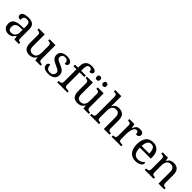

<svg xmlns="http://www.w3.org/2000/svg" viewBox="419 -2430 4101 4101"><g transform="rotate(45 2469.5 -380.0)"><path d="M205 10Q161 10 125.5 -7.5Q90 -25 70 -60.5Q50 -96 50 -150Q50 -230 106.5 -268Q163 -306 278 -310L361 -313V-373Q361 -409 355 -436.5Q349 -464 329 -480Q309 -496 268 -496Q230 -496 210 -482Q190 -468 183.5 -443.5Q177 -419 177 -387Q135 -387 113.5 -401.5Q92 -416 92 -450Q92 -485 116.5 -506Q141 -527 182 -536.5Q223 -546 272 -546Q364 -546 409.5 -507Q455 -468 455 -373V-114Q455 -86 461 -70.5Q467 -55 481 -48.5Q495 -42 517 -42H520V0H385L369 -86H361Q340 -58 320 -36.5Q300 -15 273.5 -2.5Q247 10 205 10ZM228 -52Q269 -52 298.5 -69Q328 -86 344.5 -117.5Q361 -149 361 -191V-272L297 -269Q240 -267 207.5 -252Q175 -237 161 -210.5Q147 -184 147 -145Q147 -114 156 -93.5Q165 -73 183 -62.5Q201 -52 228 -52Z M836 10Q757 10 714 -36.5Q671 -83 671 -186V-426Q671 -456 659.5 -470.5Q648 -485 629.5 -489.5Q611 -494 589 -494H586V-536H765V-191Q765 -148 774.5 -117Q784 -86 807 -70Q830 -54 870 -54Q914 -54 942 -74.5Q970 -95 983 -131.5Q996 -168 996 -216V-422Q996 -454 985 -469Q974 -484 955.5 -489Q937 -494 914 -494H911V-536H1090V-109Q1090 -80 1101.5 -65.5Q1113 -51 1131.5 -46.5Q1150 -42 1172 -42H1175V0H1016L1003 -81H998Q967 -25 926 -7.5Q885 10 836 10Z M1408 10Q1358 10 1321 -2Q1284 -14 1263.5 -37.5Q1243 -61 1243 -96Q1243 -123 1254 -138Q1265 -153 1279.5 -159Q1294 -165 1306 -165Q1306 -113 1329.5 -75.5Q1353 -38 1414 -38Q1467 -38 1495.5 -63.5Q1524 -89 1524 -129Q1524 -154 1513.5 -170Q1503 -186 1476.5 -201.5Q1450 -217 1401 -238Q1350 -261 1316.5 -282.5Q1283 -304 1266.5 -332.5Q1250 -361 1250 -404Q1250 -472 1301.5 -508.5Q1353 -545 1438 -545Q1486 -545 1518.5 -532.5Q1551 -520 1567.5 -499Q1584 -478 1584 -453Q1584 -426 1565.5 -409.5Q1547 -393 1512 -393Q1512 -443 1491 -471Q1470 -499 1426 -499Q1375 -499 1353 -476.5Q1331 -454 1331 -419Q1331 -381 1359.5 -360.5Q1388 -340 1455 -313Q1508 -291 1541 -269Q1574 -247 1589.5 -218Q1605 -189 1605 -147Q1605 -69 1551 -29.5Q1497 10 1408 10Z M1676 0V-42H1689Q1712 -42 1730.5 -47Q1749 -52 1760 -67.5Q1771 -83 1771 -114V-489H1680V-536H1771V-586Q1771 -675 1818.5 -722.5Q1866 -770 1948 -770Q2000 -770 2030.5 -761Q2061 -752 2074.5 -736.5Q2088 -721 2088 -700Q2088 -682 2077.5 -669.5Q2067 -657 2048.5 -650.5Q2030 -644 2006 -644Q2006 -664 2000 -682.5Q1994 -701 1980 -712.5Q1966 -724 1940 -724Q1897 -724 1881 -691Q1865 -658 1865 -595V-536H2006V-489H1865V-114Q1865 -83 1876 -67.5Q1887 -52 1906 -47Q1925 -42 1947 -42H1985V0Z M2291 10Q2212 10 2169 -36.5Q2126 -83 2126 -186V-426Q2126 -456 2114.5 -470.5Q2103 -485 2084.5 -489.5Q2066 -494 2044 -494H2041V-536H2220V-191Q2220 -148 2229.5 -117Q2239 -86 2262 -70Q2285 -54 2325 -54Q2369 -54 2397 -74.5Q2425 -95 2438 -131.5Q2451 -168 2451 -216V-422Q2451 -454 2440 -469Q2429 -484 2410.5 -489Q2392 -494 2369 -494H2366V-536H2545V-109Q2545 -80 2556.5 -65.5Q2568 -51 2586.5 -46.5Q2605 -42 2627 -42H2630V0H2471L2458 -81H2453Q2422 -25 2381 -7.5Q2340 10 2291 10ZM2429 -632Q2407 -632 2392.5 -644.5Q2378 -657 2378 -688Q2378 -720 2392.5 -732Q2407 -744 2429 -744Q2450 -744 2465 -732Q2480 -720 2480 -688Q2480 -657 2465 -644.5Q2450 -632 2429 -632ZM2239 -632Q2217 -632 2202.5 -644.5Q2188 -657 2188 -688Q2188 -720 2202.5 -732Q2217 -744 2239 -744Q2260 -744 2275 -732Q2290 -720 2290 -688Q2290 -657 2275 -644.5Q2260 -632 2239 -632Z M2671 0V-42H2679Q2702 -42 2720.5 -47Q2739 -52 2750 -67.5Q2761 -83 2761 -114V-650Q2761 -680 2749.5 -694.5Q2738 -709 2719.5 -713.5Q2701 -718 2679 -718H2671V-760H2855V-540Q2855 -522 2854 -502.5Q2853 -483 2852 -469Q2851 -455 2851 -455H2856Q2871 -485 2892.5 -505.5Q2914 -526 2941.5 -536Q2969 -546 3003 -546Q3089 -546 3134.5 -499.5Q3180 -453 3180 -350V-114Q3180 -83 3190 -67.5Q3200 -52 3217.5 -47Q3235 -42 3257 -42H3260V0H3086V-345Q3086 -410 3061.5 -446Q3037 -482 2976 -482Q2935 -482 2908 -462Q2881 -442 2868 -405.5Q2855 -369 2855 -320V-109Q2855 -80 2866.5 -65.5Q2878 -51 2896.5 -46.5Q2915 -42 2937 -42H2940V0Z M3321 0V-42H3324Q3347 -42 3365.5 -47Q3384 -52 3395 -67.5Q3406 -83 3406 -114V-426Q3406 -456 3394.5 -470.5Q3383 -485 3364.5 -489.5Q3346 -494 3324 -494H3321V-536H3475L3494 -437H3499Q3512 -467 3527 -492Q3542 -517 3567 -531.5Q3592 -546 3636 -546Q3691 -546 3717.5 -527Q3744 -508 3744 -473Q3744 -442 3722.5 -422Q3701 -402 3651 -402Q3651 -430 3646 -447Q3641 -464 3629.5 -472Q3618 -480 3598 -480Q3570 -480 3551 -458Q3532 -436 3521 -402Q3510 -368 3505 -331.5Q3500 -295 3500 -266V-109Q3500 -80 3511.5 -65.5Q3523 -51 3541.5 -46.5Q3560 -42 3582 -42H3610V0Z M4046 10Q3937 10 3875.5 -62Q3814 -134 3814 -264Q3814 -404 3872 -475Q3930 -546 4036 -546Q4133 -546 4188.5 -486Q4244 -426 4244 -307V-261H3911Q3913 -152 3950.5 -102.5Q3988 -53 4060 -53Q4112 -53 4148.5 -74.5Q4185 -96 4203 -123Q4210 -120 4216 -111Q4222 -102 4222 -89Q4222 -69 4203 -46Q4184 -23 4145 -6.5Q4106 10 4046 10ZM4143 -315Q4143 -395 4118.5 -443.5Q4094 -492 4034 -492Q3979 -492 3948.5 -446.5Q3918 -401 3913 -315Z M4322 0V-42H4330Q4353 -42 4371.5 -47Q4390 -52 4401 -67.5Q4412 -83 4412 -114V-426Q4412 -456 4401 -470.5Q4390 -485 4372 -489.5Q4354 -494 4332 -494H4327V-536H4489L4502 -455H4507Q4538 -511 4576.5 -528.5Q4615 -546 4663 -546Q4742 -546 4786.5 -499.5Q4831 -453 4831 -350V-114Q4831 -83 4840.5 -67.5Q4850 -52 4867 -47Q4884 -42 4906 -42H4911V0H4737V-345Q4737 -410 4712.5 -446Q4688 -482 4627 -482Q4582 -482 4555.5 -459.5Q4529 -437 4517.5 -400Q4506 -363 4506 -320V-109Q4506 -80 4517 -65.5Q4528 -51 4546 -46.5Q4564 -42 4586 -42H4591V0Z"/></g></svg>

Font: Noto Serif Sinhala
Style: Regular
Weight: 400
Designer: Jelle Bosma - Monotype Design Team
Foundry: Monotype Imaging Inc.
Version: Version 2.006